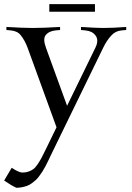

<svg xmlns="http://www.w3.org/2000/svg" viewBox="-21 -618 637 924"><path d="M-1 251 35.2 189.5Q70.3 212.4 86.4 212.4Q103 212.4 116.2 207.8Q129.4 203.1 139.2 196Q148.9 189 159.7 173.1Q170.4 157.2 178 143.1Q185.5 128.9 198.7 102.1L251 -5.4L111.8 -388.2Q98.6 -423.8 78.6 -448.7Q63 -468.8 30.8 -471.7L9.8 -473.6V-488.3Q91.3 -483.4 135.3 -483.4Q186.5 -483.4 268.1 -488.3V-473.6L247.1 -471.7Q214.8 -468.8 198.7 -448.7Q184.6 -430.7 200.2 -388.2L301.8 -108.9L438 -388.2Q456.5 -425.8 437.5 -448.7Q421.9 -468.8 389.6 -471.7L368.7 -473.6V-488.3Q444.8 -483.4 474.6 -483.4Q522.5 -483.4 586.4 -488.3V-473.6L564.5 -471.7Q535.6 -469.2 516.1 -448.7Q493.2 -424.8 475.6 -388.2L236.8 102.1Q231.9 111.3 223.4 129.6Q214.8 147.9 210.2 157.5Q205.6 167 197.3 182.9Q189 198.7 183.1 207.5Q177.2 216.3 168.2 228.8Q159.2 241.2 151.4 248.3Q143.6 255.4 132.8 263.4Q122.1 271.5 111.1 275.6Q100.1 279.8 86.4 282.7Q72.8 285.6 57.6 285.6Q34.7 275.4 -1 251ZM436 -598.1V-561.5H216.3V-598.1Z"/></svg>

Font: Flanker
Style: Regular
Weight: 400
Designer: Flanker
Foundry: Flanker
Version: Version 2.027